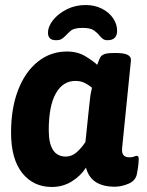

<svg xmlns="http://www.w3.org/2000/svg" viewBox="-20 -735 585 764"><path d="M320 -715Q357 -715 385.5 -700.5Q414 -686 430 -662.5Q446 -639 446 -613Q446 -575 408 -575Q396 -575 389 -580.5Q382 -586 376 -593Q368 -604 354 -614Q340 -624 309 -624Q275 -624 262 -613Q249 -602 239 -591Q232 -584 224.5 -579.5Q217 -575 203 -575Q171 -575 171 -604Q171 -630 191.5 -655.5Q212 -681 246 -698Q280 -715 320 -715ZM186 9Q113 9 68.5 -46.5Q24 -102 24 -208Q24 -304 52 -376.5Q80 -449 130.5 -489.5Q181 -530 246 -530Q289 -530 320 -511Q351 -492 367 -477Q373 -495 378 -505Q383 -515 395 -519.5Q407 -524 432 -524H444Q504 -524 501 -494L466 -147Q464 -126 471.5 -117.5Q479 -109 495 -109Q506 -109 513.5 -112Q521 -115 524 -115Q532 -115 532 -103Q532 -99 531 -84.5Q530 -70 525 -44Q520 -16 491.5 -4Q463 8 437 8Q391 8 362 -10Q333 -28 322 -68Q301 -35 265.5 -13Q230 9 186 9ZM242 -112Q266 -112 285.5 -129.5Q305 -147 320 -170L334 -305Q337 -336 339.5 -353Q342 -370 346 -386Q333 -397 317 -405Q301 -413 280 -413Q230 -413 202 -363Q174 -313 174 -217Q174 -112 242 -112Z"/></svg>

Font: Asap
Style: Bold Italic
Weight: 700
Italic angle: -6°
Designer: Pablo Cosgaya
Foundry: Omnibus-Type
Version: Version 3.001; ttfautohint (v1.8.3)